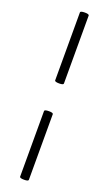

<svg xmlns="http://www.w3.org/2000/svg" viewBox="-154 -664 477 845"><g transform="rotate(20 84.0 -241.5)"><path d="M65 -626Q65 -633 86 -633Q106 -633 106 -626V-308Q106 -301 86 -301Q65 -301 65 -308ZM65 -164Q65 -171 86 -171Q106 -171 106 -164V143Q106 150 86 150Q65 150 65 143Z"/></g></svg>

Font: Cormorant SC Medium
Style: Regular
Weight: 500
Designer: Christian Thalmann (Catharsis Fonts)
Version: Version 3.000